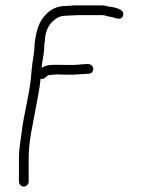

<svg xmlns="http://www.w3.org/2000/svg" viewBox="-20 -685 525 710"><path d="M86 -13V-100C86 -166.3 102.4 -227.9 112.5 -286.5C118.6 -321.8 126.9 -356.4 130 -394C136.7 -392 142.3 -393.3 147 -398L155 -405C157 -406.3 158.3 -407 159 -407L179 -409C184.3 -409.7 189 -410 193 -410C199 -409.3 206.7 -409 216 -409H252C262.5 -409 275.6 -411 286 -411C290.7 -411.7 295.3 -412 300 -412H307C316.5 -412 325 -419.8 325 -429.5C325 -439.1 316.5 -448 307 -448H300C283.6 -448 268.3 -445 252 -445H216C185.6 -445 154.5 -448.9 134 -434C134.7 -438 135 -442.3 135 -447C139.2 -470.2 144 -496.8 144 -521L146 -535C146 -563.1 158.9 -592.6 175 -606C187.1 -618.1 201.8 -627 225 -627C237.1 -627 256 -629 267 -629H359C368.1 -629 374.9 -625 382 -624L394 -622C407.4 -618.6 427.8 -608 434.5 -625.5C443.1 -647.9 413.5 -654.6 400 -658L388 -660C378.5 -660 369.4 -665 359 -665H268C256.7 -666.3 237.9 -663 225 -663C190.1 -663 168 -650 150 -632C123.8 -605.8 113.8 -570.8 108 -524C108 -490.3 99.6 -460 97 -426C91.6 -339.9 68.6 -270.9 59 -189C55.6 -159.7 50 -132.6 50 -100V-13C50 -3.8 58.8 5 68 5C77.2 5 86 -3.8 86 -13Z"/></svg>

Font: HoneyBee
Style: Lit
Weight: 300
Foundry: Cannot Into Space Fonts
Version: Version 0.89